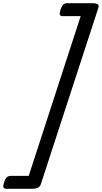

<svg xmlns="http://www.w3.org/2000/svg" viewBox="-75 -1095 631 1190"><path d="M-50 35Q-42 12 -32.5 3.5Q-23 -5 -8 -5H103L425 -995H314Q299 -995 296 -1004Q293 -1013 300 -1035Q308 -1058 316.5 -1066.5Q325 -1075 340 -1075H500Q544 -1075 535 -1048L178 47Q169 75 125 75H-35Q-50 75 -53.5 66Q-57 57 -50 35Z"/></svg>

Font: Playwrite AU VIC
Style: Regular
Weight: 400
Designer: Veronika Burian, José Scaglione
Foundry: TypeTogether
Version: Version 1.002